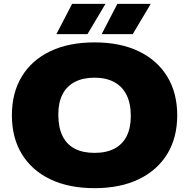

<svg xmlns="http://www.w3.org/2000/svg" viewBox="-20 -971 986 1001"><path d="M473 10Q339.5 10 243 -36Q146.5 -82 94.2 -167.2Q42 -252.5 42 -370Q42 -487.5 94 -572.8Q146 -658 242.5 -704Q339 -750 473 -750Q607 -750 703.5 -703.5Q800 -657 852 -571.8Q904 -486.5 904 -370Q904 -253.5 852 -168.2Q800 -83 703.2 -36.5Q606.5 10 473 10ZM473 -174Q534.5 -174 576.8 -196.2Q619 -218.5 640.5 -261.5Q662 -304.5 662 -366Q662 -431.5 639.8 -476Q617.5 -520.5 575.2 -543.2Q533 -566 473 -566Q413 -566 370.8 -544.2Q328.5 -522.5 306.2 -479.8Q284 -437 284 -374Q284 -307 305.8 -262.5Q327.5 -218 369.5 -196Q411.5 -174 473 -174ZM510 -793 592 -951H766L672 -793ZM274 -793 356 -951H530L436 -793Z"/></svg>

Font: Encode Sans SC Expanded Black
Style: Regular
Weight: 900
Width: 7
Designer: Multiple Designers
Foundry: Impallari Type
Version: Version 3.002